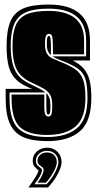

<svg xmlns="http://www.w3.org/2000/svg" viewBox="-20 -614 427 845"><path d="M188 7Q124 7 84 -10Q44 -27 24.5 -67.5Q5 -108 5 -181V-223H121Q78 -239 53.5 -261.5Q29 -284 19 -319.5Q9 -355 9 -411Q9 -480 26 -520Q43 -560 83 -577Q123 -594 193 -594Q376 -594 376 -436V-348H300Q331 -332 348.5 -312Q366 -292 374 -261.5Q382 -231 382 -183Q382 -80 332 -36.5Q282 7 188 7ZM188 -11Q273 -11 319 -50Q365 -89 365 -183Q365 -237 356 -266Q347 -295 322 -312.5Q297 -330 249 -348Q233 -354 225 -358Q217 -362 211 -366H359V-436Q359 -576 193 -576Q130 -576 94 -560Q58 -544 42.5 -508Q27 -472 27 -411Q27 -347 45 -307Q63 -267 115 -243Q138 -232 153.5 -224Q169 -216 180 -207H22V-181Q22 -84 61.5 -47.5Q101 -11 188 -11ZM188 -20Q106 -20 68.5 -54Q31 -88 31 -181V-198H175V-145Q175 -119 179.5 -110Q184 -101 193 -101Q203 -101 206.5 -112Q210 -123 210 -151Q210 -181 200.5 -197Q191 -213 171 -224.5Q151 -236 118 -251Q69 -274 52 -311.5Q35 -349 35 -411Q35 -469 49.5 -503Q64 -537 98.5 -551.5Q133 -566 193 -566Q350 -566 350 -436V-375H213V-390Q213 -409 212.5 -422.5Q212 -436 211 -446Q210 -465 195 -465Q188 -465 183 -457Q178 -449 178 -421Q178 -392 186.5 -378Q195 -364 211 -357Q227 -350 248 -341Q289 -325 312.5 -308Q336 -291 346 -262.5Q356 -234 356 -183Q356 -94 312 -57Q268 -20 188 -20ZM204 -371Q196 -378 191 -389Q186 -400 186 -421Q186 -442 188.5 -449Q191 -456 195 -456Q201 -456 203 -439Q204 -431 204 -418.5Q204 -406 204 -390ZM193 -110Q187 -110 185.5 -118Q184 -126 184 -148V-205Q193 -195 197.5 -182Q202 -169 202 -148Q202 -125 200 -117.5Q198 -110 193 -110ZM105 211Q127 181 137.5 163Q148 145 150 137L149 136Q143 131 133.5 121Q124 111 124 93Q124 69 142.5 52.5Q161 36 187 36Q215 36 233 54Q251 72 251 100Q251 121 233 154Q215 187 191 211ZM131 197H185Q206 175 221.5 146Q237 117 237 100Q237 78 223 64Q209 50 187 50Q166 50 152 62.5Q138 75 138 93Q138 106 144.5 113Q151 120 157 124Q163 129 164 130.5Q165 132 165 133Q165 155 131 197ZM145 190Q172 154 172 133Q172 126 165.5 121.5Q159 117 152 111Q145 105 145 93Q145 78 157 67.5Q169 57 187 57Q207 57 218.5 69Q230 81 230 100Q230 117 214.5 144.5Q199 172 182 190ZM152 139H153Q153 140 152 139Z"/></svg>

Font: Alumni Sans Collegiate One SC
Style: Regular
Weight: 400
Designer: Robert E. Leuschke
Foundry: Robert E. Leuschke
Version: Version 1.100